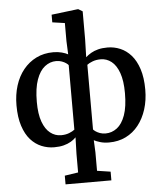

<svg xmlns="http://www.w3.org/2000/svg" viewBox="-66 -876 991 1177"><g transform="rotate(-5 429.0 -287.5)"><path d="M289 244V190.5L372 178V63.5L375 -38Q362 -24 342.8 -12.8Q323.5 -1.5 298.2 5Q273 11.5 240 11.5Q199.5 11.5 162 -4Q124.5 -19.5 95.2 -52.2Q66 -85 48.8 -137.8Q31.5 -190.5 31.5 -264.5Q31.5 -330 49 -385.8Q66.5 -441.5 99.8 -482.5Q133 -523.5 179.5 -546.5Q226 -569.5 284 -569.5Q313 -569.5 337 -563Q361 -556.5 374.5 -548.5L371 -631V-741.5L294.5 -752.5V-799.5L455 -819H460.5L486 -803.5V-631L483 -521.5Q497.5 -534.5 516.2 -545.5Q535 -556.5 560 -563Q585 -569.5 618 -569.5Q658.5 -569.5 696 -553.8Q733.5 -538 762.8 -504.8Q792 -471.5 809.2 -418.8Q826.5 -366 826.5 -292Q826.5 -227 809 -171.5Q791.5 -116 759 -74.8Q726.5 -33.5 680.5 -11Q634.5 11.5 577.5 11.5Q546.5 11.5 522.8 4.2Q499 -3 485 -10.5L488.5 63.5V178L571 190.5V244ZM288.5 -58.5Q316.5 -58.5 338.5 -67.2Q360.5 -76 372 -85.5V-482.5Q368 -488 357.8 -495.2Q347.5 -502.5 332 -508.2Q316.5 -514 297 -514Q259 -514 227.2 -489.2Q195.5 -464.5 176.5 -411.5Q157.5 -358.5 157.5 -274.5Q157.5 -200 174.8 -152.5Q192 -105 221.8 -81.8Q251.5 -58.5 288.5 -58.5ZM561.5 -45.5Q599.5 -45.5 631.2 -69.5Q663 -93.5 681.8 -145.8Q700.5 -198 700.5 -282Q700.5 -358 683 -406.5Q665.5 -455 636 -478Q606.5 -501 570 -501Q542 -501 519.8 -492.5Q497.5 -484 486 -474.5V-76.5Q490 -71.5 500.2 -64.2Q510.5 -57 526 -51.2Q541.5 -45.5 561.5 -45.5Z"/></g></svg>

Font: Merriweather SemiBold
Style: Regular
Weight: 600
Version: Version 2.100